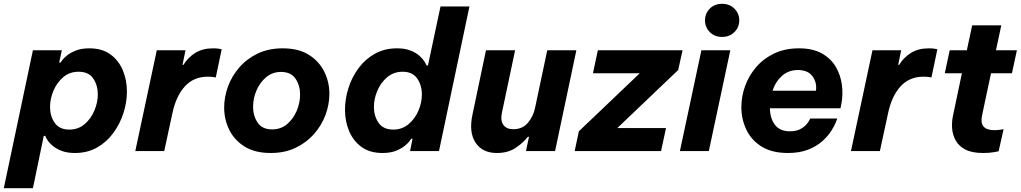

<svg xmlns="http://www.w3.org/2000/svg" viewBox="-47 -794 5367 1009"><path d="M-27 195 126 -530H278L264 -465H271Q271 -465 279 -476.5Q287 -488 305 -502.5Q323 -517 352 -528.5Q381 -540 423 -540Q490 -540 533.5 -508Q577 -476 598.5 -424.5Q620 -373 620 -313Q620 -256 601.5 -199Q583 -142 548 -94.5Q513 -47 462.5 -18.5Q412 10 347 10Q305 10 276 -1.5Q247 -13 229 -28.5Q211 -44 202 -58.5Q193 -73 191 -80H183L126 195ZM216 -232Q216 -184 240.5 -148.5Q265 -113 317 -113Q364 -113 397.5 -141.5Q431 -170 449 -213Q467 -256 467 -298Q467 -346 443 -381.5Q419 -417 366 -417Q319 -417 285.5 -388.5Q252 -360 234 -317.5Q216 -275 216 -232Z M664 0 777 -530H928L912 -453H917Q940 -491 978.5 -515.5Q1017 -540 1073 -540Q1094 -540 1106 -537.5Q1118 -535 1118 -535L1087 -387Q1087 -387 1075 -389Q1063 -391 1045 -391Q971 -391 924.5 -340Q878 -289 859 -199L816 0Z M1376 10Q1292 10 1238 -24Q1184 -58 1157.5 -112.5Q1131 -167 1131 -229Q1131 -284 1151 -339Q1171 -394 1210.5 -439.5Q1250 -485 1307 -512.5Q1364 -540 1439 -540Q1522 -540 1576 -506Q1630 -472 1657 -417.5Q1684 -363 1684 -301Q1684 -245 1663.5 -190Q1643 -135 1603.5 -90Q1564 -45 1507 -17.5Q1450 10 1376 10ZM1383 -114Q1429 -114 1461.5 -141.5Q1494 -169 1512 -211Q1530 -253 1530 -298Q1530 -345 1506 -380.5Q1482 -416 1430 -416Q1385 -416 1352 -388.5Q1319 -361 1301 -319Q1283 -277 1283 -232Q1283 -185 1307 -149.5Q1331 -114 1383 -114Z M1963 10Q1896 10 1852.5 -22Q1809 -54 1787.5 -105.5Q1766 -157 1766 -217Q1766 -274 1784 -331Q1802 -388 1837 -435.5Q1872 -483 1923 -511.5Q1974 -540 2039 -540Q2081 -540 2110 -528.5Q2139 -517 2156.5 -501.5Q2174 -486 2183 -471.5Q2192 -457 2195 -450H2202L2268 -760H2420L2260 0H2108L2121 -65H2114Q2114 -65 2106 -53.5Q2098 -42 2080 -27.5Q2062 -13 2033.5 -1.5Q2005 10 1963 10ZM2020 -113Q2066 -113 2100 -141.5Q2134 -170 2152 -212.5Q2170 -255 2170 -298Q2170 -346 2145.5 -381.5Q2121 -417 2069 -417Q2022 -417 1988 -388.5Q1954 -360 1936 -317Q1918 -274 1918 -232Q1918 -184 1942.5 -148.5Q1967 -113 2020 -113Z M2564 10Q2488 10 2452 -44.5Q2416 -99 2436 -192L2507 -530H2660L2591 -203Q2582 -161 2598 -138Q2614 -115 2651 -115Q2699 -115 2727.5 -149Q2756 -183 2765 -228L2829 -530H2982L2870 0H2717L2733 -75H2727Q2703 -44 2663 -17Q2623 10 2564 10Z M2973 0 2995 -104 3315 -409H3069L3095 -530H3540L3517 -426L3197 -121H3453L3427 0Z M3748 -600Q3708 -600 3683 -625.5Q3658 -651 3658 -687Q3658 -723 3683 -748.5Q3708 -774 3748 -774Q3787 -774 3812.5 -748.5Q3838 -723 3838 -687Q3838 -651 3812.5 -625.5Q3787 -600 3748 -600ZM3526 0 3639 -530H3791L3678 0Z M4094 10Q4009 10 3955 -24Q3901 -58 3875 -113Q3849 -168 3849 -231Q3849 -287 3868.5 -341.5Q3888 -396 3926.5 -441Q3965 -486 4021.5 -513Q4078 -540 4152 -540Q4224 -540 4271.5 -513.5Q4319 -487 4345 -443Q4371 -399 4377.5 -347Q4384 -295 4374 -245L4370 -225H3999Q4000 -171 4026 -137.5Q4052 -104 4104 -104Q4135 -104 4155.5 -114Q4176 -124 4188 -137Q4200 -150 4205.5 -160.5Q4211 -171 4211 -171H4353Q4353 -171 4346 -152.5Q4339 -134 4322 -107Q4305 -80 4275.5 -53Q4246 -26 4201 -8Q4156 10 4094 10ZM4013 -317H4241Q4247 -360 4223 -393Q4199 -426 4146 -426Q4096 -426 4061.5 -394.5Q4027 -363 4013 -317Z M4425 0 4538 -530H4689L4673 -453H4678Q4701 -491 4739.5 -515.5Q4778 -540 4834 -540Q4855 -540 4867 -537.5Q4879 -535 4879 -535L4848 -387Q4848 -387 4836 -389Q4824 -391 4806 -391Q4732 -391 4685.5 -340Q4639 -289 4620 -199L4577 0Z M5119 10Q5061 10 5026.5 -8Q4992 -26 4975.5 -55.5Q4959 -85 4956.5 -120Q4954 -155 4962 -190L5008 -409H4918L4944 -530H5034L5062 -661H5215L5187 -530H5297L5271 -409H5161L5114 -188Q5097 -110 5178 -110Q5196 -110 5211.5 -112.5Q5227 -115 5227 -115L5201 1Q5201 1 5177.5 5.5Q5154 10 5119 10Z"/></svg>

Font: Be Vietnam Pro
Style: Bold Italic
Weight: 700
Italic angle: -12°
Designer: Lam Bao, Tony Le, Vietanh Nguyen
Foundry: Yellow Type Foundry
Version: Version 1.002; ttfautohint (v1.8.3)